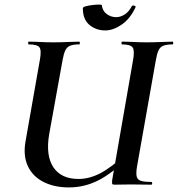

<svg xmlns="http://www.w3.org/2000/svg" viewBox="-20 -807 777 839"><path d="M281 12Q217 12 170 -12Q123 -36 102 -80.5Q81 -125 91 -186L154 -544Q162 -587 152.5 -600Q143 -613 105 -613Q103 -613 103 -619Q103 -625 105 -625Q128 -625 155.5 -623.5Q183 -622 214 -622Q246 -622 275 -623.5Q304 -625 326 -625Q329 -625 329 -619Q329 -613 326 -613Q300 -613 286 -607Q272 -601 265 -586Q258 -571 253 -542L195 -221Q179 -128 213 -76.5Q247 -25 323 -25Q370 -25 417.5 -49.5Q465 -74 532 -135L545 -123Q471 -50 410 -19Q349 12 281 12ZM482 0Q472 0 470.5 -3Q469 -6 470 -19L561 -542Q569 -585 560 -599Q551 -613 513 -613Q511 -613 511 -619Q511 -625 513 -625Q536 -625 564 -623.5Q592 -622 623 -622Q654 -622 683.5 -623.5Q713 -625 735 -625Q737 -625 737 -619Q737 -613 735 -613Q709 -613 694.5 -607.5Q680 -602 673 -587.5Q666 -573 661 -544L579 -81Q574 -52 577 -37Q580 -22 595 -17Q610 -12 641 -12Q645 -12 645 -6Q645 0 641 0Q619 0 597.5 -0.5Q576 -1 551 -1Q532 -1 515.5 -0.5Q499 0 482 0ZM440 -674Q400 -674 371 -698Q342 -722 342 -771Q342 -776 354.5 -779.5Q367 -783 383.5 -785Q400 -787 412.5 -787Q425 -787 425 -784Q428 -759 446.5 -745.5Q465 -732 488 -732Q506 -732 524.5 -743.5Q543 -755 556 -780Q560 -785 567 -782Q574 -779 573 -777Q550 -726 512.5 -700Q475 -674 440 -674Z"/></svg>

Font: Cormorant Infant Light
Style: Italic
Weight: 300
Italic angle: -10°
Designer: Christian Thalmann (Catharsis Fonts)
Foundry: Catharsis Fonts
Version: Version 4.001